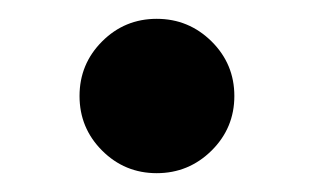

<svg xmlns="http://www.w3.org/2000/svg" viewBox="-20 -167 334 204"><path d="M64.5 -65Q64.5 -99 88.5 -123Q112.5 -147 146.5 -147Q180.5 -147 204.8 -123Q229 -99 229 -65Q229 -31 204.8 -7Q180.5 17 146.5 17Q112.5 17 88.5 -7Q64.5 -31 64.5 -65Z"/></svg>

Font: Besley* Condensed Semi
Style: Regular
Weight: 600
Width: 3
Designer: Owen Earl
Foundry: indestructible type*
Version: Version 3.000; ttfautohint (v1.8.3)